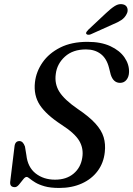

<svg xmlns="http://www.w3.org/2000/svg" viewBox="-20 -919 659 950"><path d="M273.5 11Q229.5 11 200.8 2.8Q172 -5.5 154.5 -16.2Q137 -27 127.2 -35.2Q117.5 -43.5 111.5 -43.5Q104 -43.5 94.2 -30.8Q84.5 -18 74 -5.5Q63.5 7 53.5 7Q27.5 7 30.5 -20L51.5 -192Q54 -221 76 -221Q94 -221 103.5 -194L110.5 -151.5Q117 -92 156.2 -61Q195.5 -30 252.5 -30Q308.5 -30 344 -59.8Q379.5 -89.5 387 -138.5Q394.5 -183.5 372.5 -221.5Q350.5 -259.5 283.5 -302.5Q209 -351 177.2 -399.2Q145.5 -447.5 153 -512.5Q159 -564.5 190.5 -610Q222 -655.5 278 -683.8Q334 -712 413 -712Q480 -712 526.2 -690.5Q572.5 -669 596 -634.8Q619.5 -600.5 618.5 -562.5Q618 -539.5 606 -524.2Q594 -509 574 -509Q541 -509 528 -549.5L519.5 -583Q508 -629.5 478.5 -652Q449 -674.5 405.5 -674.5Q340.5 -674.5 301.2 -638.8Q262 -603 256 -553Q249 -504 274 -464.5Q299 -425 364.5 -380Q421 -342 451.8 -308.2Q482.5 -274.5 492.8 -240.2Q503 -206 498.5 -166.5Q493 -113 463.2 -73Q433.5 -33 384.5 -11Q335.5 11 273.5 11ZM504.5 -854Q528.5 -877 548.5 -889.5Q568.5 -902 588.5 -897.5Q605.5 -893.5 610 -878.8Q614.5 -864 606.5 -849.5Q597.5 -831 580 -819.5Q562.5 -808 537.5 -798L428.5 -749Q422 -746.5 415.8 -747Q409.5 -747.5 407 -751.5Q404.5 -756 408 -761.2Q411.5 -766.5 416.5 -771.5Z"/></svg>

Font: Fraunces 9pt
Style: Italic
Weight: 400
Italic angle: -16°
Version: Version 1.000;[b76b70a41]